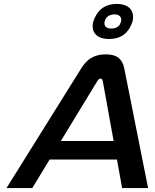

<svg xmlns="http://www.w3.org/2000/svg" viewBox="-20 -955 785 975"><path d="M392 -607 13 0H144L232 -145H574L600 0H732L611 -608C602 -651 579 -679 517 -679C455 -679 419 -651 392 -607ZM289 -239 474 -543C481 -554 486 -556 490 -556C494 -556 500 -554 502 -543L557 -239ZM453 -843C441 -789 473 -757 534 -757C599 -757 635 -792 652 -843L653 -846C665 -898 638 -935 573 -935C508 -935 471 -899 454 -846ZM511 -845 512 -846C516 -868 535 -882 561 -882C587 -882 599 -868 595 -846L594 -845C590 -823 572 -810 546 -810C519 -810 507 -823 511 -845Z"/></svg>

Font: LT Wave Medium
Style: Italic
Weight: 500
Designer: Daniel Lyons
Version: Version 2.5 (Glyphs App)